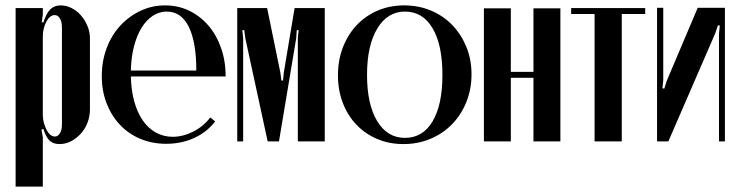

<svg xmlns="http://www.w3.org/2000/svg" viewBox="-20 -525 2742 713"><path d="M135 -443 141 -441Q152 -476 167 -490.5Q182 -505 205 -505Q226 -505 246 -495Q266 -485 281 -467.5Q296 -450 305 -428Q314 -406 314 -382V-119Q314 -93 305 -69.5Q296 -46 280 -28.5Q264 -11 244 -0.5Q224 10 201 10Q178 10 164.5 -2.5Q151 -15 141 -46L134 -44L139 -15V168H38V-495H139V-470ZM139 -98Q139 -83 143 -68.5Q147 -54 153 -42.5Q159 -31 167 -24.5Q175 -18 184 -18Q195 -18 202.5 -30Q210 -42 210 -62V-424Q210 -444 202.5 -456.5Q195 -469 183 -469Q174 -469 166 -462.5Q158 -456 152 -444.5Q146 -433 142.5 -419Q139 -405 139 -390Z M779 -74Q748 -34 701 -12.5Q654 9 597 9Q545 9 501 -9.5Q457 -28 425.5 -61.5Q394 -95 376 -141Q358 -187 358 -242Q358 -298 376 -346Q394 -394 426 -429Q458 -464 501 -484.5Q544 -505 593 -505Q642 -505 683 -485Q724 -465 754 -430Q784 -395 801 -346.5Q818 -298 818 -241H466Q467 -190 478.5 -148.5Q490 -107 510 -78Q530 -49 558.5 -33Q587 -17 621 -17Q659 -17 697 -36Q735 -55 761 -89ZM599 -482Q571 -482 547 -466Q523 -450 505.5 -421.5Q488 -393 477.5 -352.5Q467 -312 466 -263H709Q709 -369 681 -425.5Q653 -482 599 -482Z M1186 0H1086V-383L1089 -413H1082L1080 -383L1016 0H974L891 -383L887 -413H880L883 -383V0H861V-495H972L1021 -256L1025 -226H1031L1034 -256L1074 -495H1186Z M1481 -505Q1535 -505 1581 -485.5Q1627 -466 1660 -431.5Q1693 -397 1712 -350.5Q1731 -304 1731 -249Q1731 -194 1712 -146.5Q1693 -99 1659 -64Q1625 -29 1578.5 -9.5Q1532 10 1478 10Q1425 10 1380.5 -9Q1336 -28 1303.5 -62Q1271 -96 1253 -143Q1235 -190 1235 -245Q1235 -302 1253.5 -349.5Q1272 -397 1304.5 -431.5Q1337 -466 1382 -485.5Q1427 -505 1481 -505ZM1484 -482Q1419 -482 1381 -419Q1343 -356 1343 -247Q1343 -138 1380.5 -75.5Q1418 -13 1484 -13Q1550 -13 1586.5 -74.5Q1623 -136 1623 -247Q1623 -358 1586.5 -420Q1550 -482 1484 -482Z M1877 -494V-258H1961V-494H2061V0H1961V-236H1877V0H1777V-494Z M2376 -473H2289V0H2188V-473H2101V-495H2376Z M2672 -496V0H2650V-400L2653 -430L2646 -431L2636 -401L2462 0H2420V-496H2443V-227L2440 -197L2447 -196L2456 -225L2571 -496Z"/></svg>

Font: Moniqa Extra Bold Narrow Heading
Style: Regular
Weight: 800
Width: 4
Designer: Rajesh Rajput
Foundry: Rajesh Rajput
Version: Version 1.000;December 15, 2022;FontCreator 14.0.0.2794 32-b